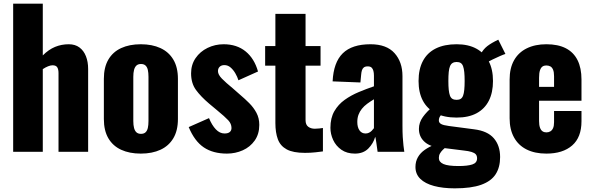

<svg xmlns="http://www.w3.org/2000/svg" viewBox="-20 -830 3238 1050"><path d="M52 0V-810H214V-527Q246 -559 281 -573.5Q316 -588 356 -588Q391 -588 414.5 -570.5Q438 -553 450 -522.5Q462 -492 462 -453V0H300V-430Q300 -451 293 -462Q286 -473 267 -473Q257 -473 243 -467.5Q229 -462 214 -452V0Z M750 10Q688 10 642.5 -11Q597 -32 572.5 -74Q548 -116 548 -179V-399Q548 -462 572.5 -504Q597 -546 642.5 -567Q688 -588 750 -588Q812 -588 857.5 -567Q903 -546 928 -504Q953 -462 953 -399V-179Q953 -116 928 -74Q903 -32 857.5 -11Q812 10 750 10ZM751 -98Q767 -98 776 -106.5Q785 -115 788.5 -130.5Q792 -146 792 -168V-410Q792 -432 788.5 -447.5Q785 -463 776 -471.5Q767 -480 751 -480Q735 -480 726 -471.5Q717 -463 713 -447.5Q709 -432 709 -410V-168Q709 -146 713 -130.5Q717 -115 726 -106.5Q735 -98 751 -98Z M1221 10Q1145 10 1094.5 -24Q1044 -58 1012 -135L1123 -184Q1139 -145 1160.5 -122.5Q1182 -100 1208 -100Q1227 -100 1236.5 -108Q1246 -116 1246 -130Q1246 -153 1228.5 -172Q1211 -191 1166 -228L1124 -263Q1078 -302 1051.5 -338.5Q1025 -375 1025 -429Q1025 -476 1049.5 -512Q1074 -548 1115 -568Q1156 -588 1203 -588Q1275 -588 1323 -549Q1371 -510 1391 -439L1284 -391Q1278 -410 1267 -429Q1256 -448 1241 -461Q1226 -474 1207 -474Q1191 -474 1181.5 -465Q1172 -456 1172 -441Q1172 -422 1193.5 -400Q1215 -378 1253 -347L1294 -311Q1319 -290 1343 -266Q1367 -242 1382.5 -213Q1398 -184 1398 -147Q1398 -97 1373 -61.5Q1348 -26 1307.5 -8Q1267 10 1221 10Z M1648 6Q1583 6 1548 -13Q1513 -32 1499.5 -68.5Q1486 -105 1486 -157V-471H1430V-578H1486V-754H1651V-578H1733V-471H1651V-173Q1651 -148 1665.5 -137Q1680 -126 1702 -126Q1715 -126 1726 -127.5Q1737 -129 1746 -130V-2Q1733 0 1705 3Q1677 6 1648 6Z M1921 10Q1877 10 1847 -11Q1817 -32 1802 -64.5Q1787 -97 1787 -131Q1787 -185 1808.5 -222Q1830 -259 1865 -284Q1900 -309 1942 -326.5Q1984 -344 2025 -358V-416Q2025 -431 2022 -442.5Q2019 -454 2012 -460.5Q2005 -467 1991 -467Q1977 -467 1969.5 -461Q1962 -455 1959 -444.5Q1956 -434 1955 -421L1951 -379L1799 -385Q1804 -489 1854.5 -538.5Q1905 -588 2006 -588Q2094 -588 2137.5 -539.5Q2181 -491 2181 -414V-144Q2181 -108 2182.5 -81Q2184 -54 2186.5 -34Q2189 -14 2191 0H2045Q2042 -23 2038 -50Q2034 -77 2032 -82Q2022 -46 1994.5 -18Q1967 10 1921 10ZM1979 -100Q1989 -100 1997.5 -104Q2006 -108 2013 -115Q2020 -122 2025 -129V-287Q2005 -275 1988 -262.5Q1971 -250 1959 -235Q1947 -220 1940.5 -202.5Q1934 -185 1934 -163Q1934 -134 1946 -117Q1958 -100 1979 -100Z M2467 200Q2402 200 2353.5 187Q2305 174 2278.5 148Q2252 122 2252 83Q2252 53 2265.5 29.5Q2279 6 2303.5 -11Q2328 -28 2359 -40L2422 -29Q2411 -20 2401.5 -10.5Q2392 -1 2386 9.5Q2380 20 2380 34Q2380 56 2405 67Q2430 78 2488 78Q2536 78 2562.5 69.5Q2589 61 2589 36Q2589 22 2582 14Q2575 6 2559 1Q2543 -4 2515 -7L2371 -25Q2325 -31 2298 -58Q2271 -85 2271 -125Q2271 -160 2292.5 -190Q2314 -220 2349 -249L2406 -217Q2394 -205 2387 -194.5Q2380 -184 2380 -171Q2380 -159 2392 -152Q2404 -145 2435 -141L2572 -123Q2646 -114 2680.5 -74Q2715 -34 2715 29Q2715 85 2690.5 123Q2666 161 2611.5 180.5Q2557 200 2467 200ZM2477 -187Q2409 -187 2362.5 -211Q2316 -235 2292.5 -279.5Q2269 -324 2269 -387Q2269 -452 2293 -497Q2317 -542 2363.5 -565Q2410 -588 2477 -588Q2541 -588 2585 -564Q2629 -540 2652.5 -495.5Q2676 -451 2676 -387Q2676 -324 2653.5 -279.5Q2631 -235 2587 -211Q2543 -187 2477 -187ZM2477 -284Q2491 -284 2499.5 -289.5Q2508 -295 2512.5 -307Q2517 -319 2519 -339Q2521 -359 2521 -387Q2521 -416 2519 -435.5Q2517 -455 2512.5 -467.5Q2508 -480 2499.5 -485.5Q2491 -491 2477 -491Q2464 -491 2455 -485.5Q2446 -480 2441 -468Q2436 -456 2434 -436Q2432 -416 2432 -387Q2432 -359 2434 -339.5Q2436 -320 2440.5 -307.5Q2445 -295 2454 -289.5Q2463 -284 2477 -284ZM2641 -487 2607 -531Q2622 -560 2644.5 -577.5Q2667 -595 2705 -613L2744 -535Q2734 -532 2714.5 -523.5Q2695 -515 2674.5 -505Q2654 -495 2641 -487Z M2968 10Q2905 10 2860 -12.5Q2815 -35 2791 -78.5Q2767 -122 2767 -183V-395Q2767 -457 2791 -500Q2815 -543 2860.5 -565.5Q2906 -588 2968 -588Q3032 -588 3074.5 -566Q3117 -544 3138.5 -501Q3160 -458 3160 -395V-279H2928V-168Q2928 -146 2933 -132Q2938 -118 2947 -112Q2956 -106 2968 -106Q2980 -106 2989.5 -111.5Q2999 -117 3004.5 -129Q3010 -141 3010 -162V-223H3160V-167Q3160 -79 3109 -34.5Q3058 10 2968 10ZM2928 -355H3010V-413Q3010 -436 3004.5 -449Q2999 -462 2989.5 -467Q2980 -472 2967 -472Q2955 -472 2946.5 -466Q2938 -460 2933 -445.5Q2928 -431 2928 -404Z"/></svg>

Font: Oswald
Style: Bold
Weight: 700
Designer: Vernon Adams
Foundry: Vernon Adams
Version: Version 4.103;gftools[0.9.33.dev8+g029e19f]